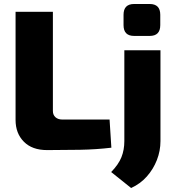

<svg xmlns="http://www.w3.org/2000/svg" viewBox="-20 -749 879 962"><path d="M245 -690V-193Q245 -173 258 -161.5Q271 -150 293 -150H529L538 -9Q463 0 380 1.5Q297 3 216 3Q141 3 99.5 -39Q58 -81 58 -148V-690ZM784 -497V-42Q784 7 766 53Q748 99 715.5 135.5Q683 172 637 193L537 113Q574 75 588.5 38.5Q603 2 603 -42V-497ZM730 -729Q783 -729 783 -675V-623Q783 -569 730 -569H652Q599 -569 599 -623V-675Q599 -729 652 -729Z"/></svg>

Font: Exo 2 ExtraBold
Style: Regular
Weight: 800
Designer: Natanael Gama
Foundry: Natanael Gama
Version: Version 2.010